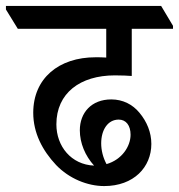

<svg xmlns="http://www.w3.org/2000/svg" viewBox="-64 -644 603 647"><path d="M287 -17C387 -17 446 -81 446 -159C446 -198 431 -234 406 -264C383 -292 350 -309 311 -309C244 -309 205 -264 205 -205C205 -162 223 -119 253 -86C176 -89 126 -151 126 -225C126 -330 206 -390 323 -390C348 -390 366 -389 380 -388V-547H519V-557L479 -624H-44V-612L-4 -547H294V-450C282 -451 270 -451 258 -451C134 -451 48 -380 48 -264C48 -196 79 -137 125 -88C169 -42 231 -17 287 -17ZM277 -161C277 -206 299 -241 336 -241C361 -241 376 -221 376 -190C376 -151 347 -106 295 -91C283 -113 277 -138 277 -161Z"/></svg>

Font: Noto Serif Devanagari SemiCondensed Medium
Style: Regular
Weight: 500
Width: 4
Designer: Universal Thirst, Indian Type Foundry and the Monotype Design Team
Foundry: Monotype Imaging Inc.
Version: Version 2.004